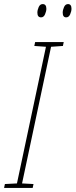

<svg xmlns="http://www.w3.org/2000/svg" viewBox="-77 -920 370 940"><path d="M-57 0 -53 -19 6 -22 148 -691 91 -695 95 -714H235L231 -695L173 -691L31 -22L87 -19L83 0ZM124 -835Q137 -835 143.5 -850Q150 -865 150 -877Q150 -900 132 -900Q119 -900 112.5 -885.5Q106 -871 106 -858Q106 -835 124 -835ZM247 -835Q260 -835 266.5 -850Q273 -865 273 -877Q273 -900 256 -900Q243 -900 236.5 -885.5Q230 -871 230 -858Q230 -835 247 -835Z"/></svg>

Font: Noto Sans Display Condensed Thin
Style: Italic
Weight: 250
Width: 3
Italic angle: -12°
Designer: Monotype Design Team
Foundry: Monotype Imaging Inc.
Version: Version 1.900